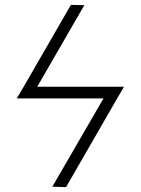

<svg xmlns="http://www.w3.org/2000/svg" viewBox="-20 -691 577 788"><path d="M460.9 -287.1 251 77.1 194.8 75.2 404.8 -287.1H48.8L77.1 -335L271 -670.9L326.2 -669.9L132.8 -335H488.8Z"/></svg>

Font: Linux Biolinum O
Style: Regular
Weight: 400
Designer: Philipp H. Poll
Foundry: Philipp H. Poll
Version: Version 1.0.4